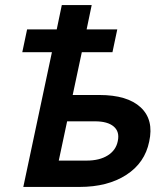

<svg xmlns="http://www.w3.org/2000/svg" viewBox="-20 -738 640 758"><path d="M72 0 185 -532H68L87 -622H204L224 -718H342L322 -622H443L424 -532H303L267 -363H372Q483 -363 535.5 -314Q588 -265 569 -179Q552 -95 478.5 -47.5Q405 0 294 0ZM212 -104H322Q373 -104 405.5 -124.5Q438 -145 445 -181Q453 -218 429 -238.5Q405 -259 355 -259H245Z"/></svg>

Font: Geist Mono
Style: Bold Italic
Weight: 700
Italic angle: -12°
Monospace: yes
Designer: Basement.studio, Andrés Briganti, Mateo Zaragoza
Foundry: Basement.studio, Vercel, Andrés Briganti, Guido Ferreyra, Mateo Zaragoza
Version: Version 1.500; ttfautohint (v1.8.4.7-5d5b)